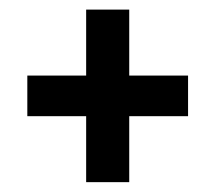

<svg xmlns="http://www.w3.org/2000/svg" viewBox="-20 -474 438 390"><path d="M155 -104V-238H35.5V-320.5H155V-454.5H242.5V-320.5H362V-238H242.5V-104Z"/></svg>

Font: Cabin Condensed Medium
Style: Regular
Weight: 500
Width: 3
Designer: Pablo Impallari
Foundry: Pablo Impallari. http://www.impallari.com Igino Marini. http://www.ikern.com
Version: Version 3.001; ttfautohint (v1.8.3)